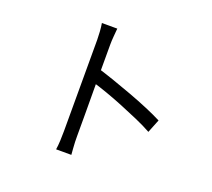

<svg xmlns="http://www.w3.org/2000/svg" viewBox="-133 -946 1266 1149"><g transform="rotate(20 500.0 -372.0)"><path d="M337 -88Q337 -102 337 -144.5Q337 -187 337 -245.5Q337 -304 337 -368.5Q337 -433 337 -494Q337 -555 337 -602Q337 -649 337 -670Q337 -691 335 -721Q333 -751 329 -774H427Q425 -752 422.5 -722Q420 -692 420 -670Q420 -631 420 -576.5Q420 -522 420 -460.5Q420 -399 420.5 -338.5Q421 -278 421 -225.5Q421 -173 421 -136.5Q421 -100 421 -88Q421 -72 421.5 -51Q422 -30 424 -8.5Q426 13 427 30H330Q334 6 335.5 -27Q337 -60 337 -88ZM403 -512Q452 -497 511.5 -476.5Q571 -456 633 -433Q695 -410 750.5 -386.5Q806 -363 847 -342L813 -257Q770 -281 716 -304.5Q662 -328 605.5 -351Q549 -374 496.5 -392.5Q444 -411 403 -423Z"/></g></svg>

Font: Noto Sans TC
Style: Regular
Weight: 400
Designer: Ryoko NISHIZUKA  (kana, bopomofo & ideographs); Paul D. Hunt (Latin, Greek & Cyrillic); Sandoll Communications , Soo-you
Foundry: Adobe
Version: Version 2.004-H2;hotconv 1.0.118;makeotfexe 2.5.65603